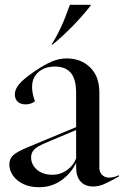

<svg xmlns="http://www.w3.org/2000/svg" viewBox="-20 -767 517 802"><path d="M19 -80Q19 -103 34.5 -118Q50 -133 96 -152L298 -236V-379Q298 -437 275.5 -463Q253 -489 210 -489Q167 -489 140.5 -466Q114 -443 114 -404Q114 -376 126 -344Q110 -331 87 -331Q66 -331 54 -342Q42 -353 42 -373Q42 -394 60 -415.5Q78 -437 123 -468Q167 -498 197.5 -510.5Q228 -523 258 -523Q318 -523 356.5 -485.5Q395 -448 395 -381V-66Q395 -48 406.5 -36.5Q418 -25 435 -25Q454 -25 477 -35V-30Q438 -8 415 2Q392 12 369 12Q336 12 317 -8.5Q298 -29 298 -68V-87Q277 -43 236.5 -14Q196 15 143 15Q105 15 77 1.5Q49 -12 34 -34Q19 -56 19 -80ZM199 -37Q233 -37 260.5 -57Q288 -77 298 -106V-224L170 -170Q135 -155 122.5 -142Q110 -129 110 -110Q110 -79 134.5 -58Q159 -37 199 -37ZM272 -747H359V-744Q288 -654 200 -581H195Q235 -641 272 -747Z"/></svg>

Font: Nyght Serif
Style: Regular
Weight: 400
Designer: Maksym Kobuzan
Version: Version 0.410;July 4, 2025;FontCreator 15.0.0.2958 64-bit